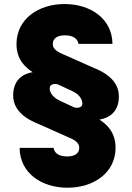

<svg xmlns="http://www.w3.org/2000/svg" viewBox="-20 -734 641 932"><path d="M43.9 -270.5C43.9 -176.3 147.9 -140.6 169.9 -130.9C214.4 -110.8 259.3 -91.3 303.7 -71.3C328.1 -60.5 364.7 -47.9 364.7 -17.1C364.7 12.7 340.8 25.4 305.7 25.4C261.2 25.4 243.2 5.4 240.2 -16.1H75.2C76.2 105 180.2 177.2 307.6 177.2C435.1 177.2 541 104.5 541 -17.1C541 -90.3 499.5 -130.4 462.4 -153.3C508.3 -161.1 557.1 -189 557.1 -266.6C557.1 -360.8 453.1 -396.5 431.2 -406.2C386.7 -426.3 341.8 -445.8 297.4 -465.8C272.9 -476.6 236.3 -489.3 236.3 -520C236.3 -549.8 260.3 -562.5 295.4 -562.5C339.8 -562.5 357.9 -542.5 360.8 -521H525.9C524.9 -642.1 420.9 -714.4 293.5 -714.4C166 -714.4 60.1 -641.6 60.1 -520C60.1 -446.8 101.6 -406.7 138.7 -383.8C92.8 -376 43.9 -348.1 43.9 -270.5ZM221.7 -310.5C224.1 -324.2 242.7 -329.6 261.2 -324.2L330.6 -292C377.4 -270 381.3 -238.8 379.4 -226.6C377 -212.9 358.4 -207.5 339.8 -212.9L270.5 -245.1C223.6 -267.1 219.7 -298.3 221.7 -310.5Z"/></svg>

Font: Wand UI Pro Black
Style: Regular
Weight: 900
Designer: Andreas Faust
Version: Version 1.003;FEAKit 1.0